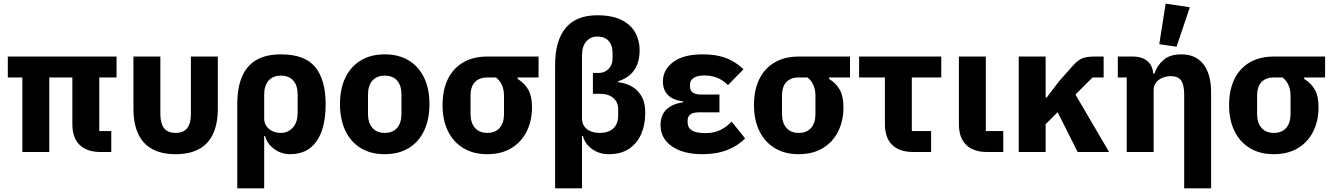

<svg xmlns="http://www.w3.org/2000/svg" viewBox="-20 -836 7330 1056"><path d="M526 -410V-115H592V0H534Q458 0 418 -39Q378 -78 378 -153V-410H251V0H103V-410H23V-525H621V-410Z M862 -525V-210Q862 -175 871 -151.5Q880 -128 898.5 -116.5Q917 -105 946 -105Q975 -105 993.5 -116.5Q1012 -128 1021 -151.5Q1030 -175 1030 -210V-525H1178V-239Q1178 -156 1152 -100Q1126 -44 1074.5 -16Q1023 12 946 12Q869 12 817.5 -16Q766 -44 740 -100Q714 -156 714 -239V-525Z M1285 200V-263Q1285 -352 1310.5 -413Q1336 -474 1389 -505.5Q1442 -537 1525 -537Q1657 -537 1714 -467Q1771 -397 1771 -263Q1771 -130 1721 -59Q1671 12 1576 12Q1527 12 1488 -16.5Q1449 -45 1438 -88H1433V200ZM1525 -105Q1563 -105 1590 -133.5Q1617 -162 1617 -217V-316Q1617 -366 1593 -393Q1569 -420 1525 -420Q1482 -420 1457.5 -393Q1433 -366 1433 -316V-185Q1433 -160 1445.5 -142Q1458 -124 1479 -114.5Q1500 -105 1525 -105Z M2096 12Q2019 12 1964 -21.5Q1909 -55 1879.5 -117Q1850 -179 1850 -263Q1850 -348 1879.5 -409Q1909 -470 1964 -503.5Q2019 -537 2096 -537Q2173 -537 2228 -503.5Q2283 -470 2312.5 -409Q2342 -348 2342 -263Q2342 -179 2312.5 -117Q2283 -55 2228 -21.5Q2173 12 2096 12ZM2096 -105Q2140 -105 2164 -132.5Q2188 -160 2188 -209V-316Q2188 -366 2164 -393Q2140 -420 2096 -420Q2053 -420 2028.5 -393Q2004 -366 2004 -316V-209Q2004 -160 2028.5 -132.5Q2053 -105 2096 -105Z M2942 -410H2827V-402Q2866 -378 2886 -342Q2906 -306 2906 -247Q2906 -171 2876.5 -112.5Q2847 -54 2792 -21Q2737 12 2660 12Q2583 12 2528 -21.5Q2473 -55 2443.5 -115.5Q2414 -176 2414 -257Q2414 -342 2443.5 -401.5Q2473 -461 2528 -493Q2583 -525 2660 -525H2942ZM2708 -410H2660Q2617 -410 2592.5 -385Q2568 -360 2568 -310V-209Q2568 -160 2592.5 -132.5Q2617 -105 2660 -105Q2704 -105 2728 -132.5Q2752 -160 2752 -209V-310Q2752 -343 2740.5 -368.5Q2729 -394 2708 -410Z M3033 200V-478Q3033 -612 3091 -682Q3149 -752 3265 -752Q3347 -752 3398.5 -726Q3450 -700 3474 -656.5Q3498 -613 3498 -560Q3498 -515 3484.5 -481Q3471 -447 3444.5 -424Q3418 -401 3380 -389V-384Q3427 -378 3460.5 -357Q3494 -336 3511.5 -301Q3529 -266 3529 -217Q3529 -150 3506.5 -98.5Q3484 -47 3439.5 -17.5Q3395 12 3329 12Q3275 12 3236 -16.5Q3197 -45 3186 -88H3181V200ZM3241 -320V-435H3274Q3295 -435 3312 -445Q3329 -455 3339 -473Q3349 -491 3349 -514V-544Q3349 -571 3340 -591.5Q3331 -612 3312.5 -623.5Q3294 -635 3265 -635Q3228 -635 3204.5 -608Q3181 -581 3181 -531V-185Q3181 -160 3193 -142Q3205 -124 3227.5 -114.5Q3250 -105 3280 -105Q3311 -105 3333.5 -116Q3356 -127 3368 -148.5Q3380 -170 3380 -200V-234Q3380 -274 3353.5 -297Q3327 -320 3280 -320Z M4004 -167 4078 -75Q4040 -35 3981 -11.5Q3922 12 3843 12Q3737 12 3675 -31.5Q3613 -75 3613 -148Q3613 -204 3646.5 -235Q3680 -266 3737 -273V-278Q3680 -286 3653 -314Q3626 -342 3626 -388Q3626 -452 3682 -494.5Q3738 -537 3844 -537Q3895 -537 3935 -528Q3975 -519 4008 -500.5Q4041 -482 4069 -455L3984 -368Q3967 -385 3947 -397Q3927 -409 3904 -415Q3881 -421 3855 -421Q3815 -421 3795 -407.5Q3775 -394 3775 -371V-361Q3775 -338 3790.5 -327Q3806 -316 3834 -316H3937V-218H3821Q3793 -218 3777.5 -207Q3762 -196 3762 -173V-162Q3762 -134 3785 -119Q3808 -104 3861 -104Q3907 -104 3941 -120.5Q3975 -137 4004 -167Z M4655 -410H4540V-402Q4579 -378 4599 -342Q4619 -306 4619 -247Q4619 -171 4589.5 -112.5Q4560 -54 4505 -21Q4450 12 4373 12Q4296 12 4241 -21.5Q4186 -55 4156.5 -115.5Q4127 -176 4127 -257Q4127 -342 4156.5 -401.5Q4186 -461 4241 -493Q4296 -525 4373 -525H4655ZM4421 -410H4373Q4330 -410 4305.5 -385Q4281 -360 4281 -310V-209Q4281 -160 4305.5 -132.5Q4330 -105 4373 -105Q4417 -105 4441 -132.5Q4465 -160 4465 -209V-310Q4465 -343 4453.5 -368.5Q4442 -394 4421 -410Z M5101 0H5003Q4927 0 4887 -39Q4847 -78 4847 -153V-410H4705V-525H5157V-410H4995V-115H5101Z M5498 -115V0H5410Q5334 0 5294 -39Q5254 -78 5254 -153V-525H5402V-115Z M5907 0 5797 -219 5731 -153V0H5583V-525H5731V-300H5737L5804 -388L5883 -477Q5909 -506 5933.5 -515.5Q5958 -525 5998 -525H6050V-410H5989L5895 -316L6080 0Z M6325 0H6177V-410H6128V-525H6210Q6264 -525 6294 -497Q6324 -469 6324 -413V-406L6287 -431H6329Q6344 -476 6379.5 -506.5Q6415 -537 6477 -537Q6557 -537 6599 -482.5Q6641 -428 6641 -329V200H6493V-317Q6493 -367 6477 -392Q6461 -417 6420 -417Q6396 -417 6374.5 -408.5Q6353 -400 6339 -383Q6325 -366 6325 -340ZM6524 -796 6451 -579 6356 -593 6391 -816Z M7268 -410H7153V-402Q7192 -378 7212 -342Q7232 -306 7232 -247Q7232 -171 7202.5 -112.5Q7173 -54 7118 -21Q7063 12 6986 12Q6909 12 6854 -21.5Q6799 -55 6769.5 -115.5Q6740 -176 6740 -257Q6740 -342 6769.5 -401.5Q6799 -461 6854 -493Q6909 -525 6986 -525H7268ZM7034 -410H6986Q6943 -410 6918.5 -385Q6894 -360 6894 -310V-209Q6894 -160 6918.5 -132.5Q6943 -105 6986 -105Q7030 -105 7054 -132.5Q7078 -160 7078 -209V-310Q7078 -343 7066.5 -368.5Q7055 -394 7034 -410Z"/></svg>

Font: IBM Plex Sans
Style: Bold
Weight: 700
Designer: Mike Abbink, Paul van der Laan, Pieter van Rosmalen
Foundry: Bold Monday
Version: Version 3.201